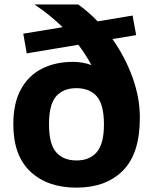

<svg xmlns="http://www.w3.org/2000/svg" viewBox="-20 -828 684 858"><path d="M322 10.5Q192 10.5 115.8 -61.2Q39.5 -133 39.5 -272.5Q39.5 -366.5 73 -428.2Q106.5 -490 166.8 -520.8Q227 -551.5 306 -551.5Q328 -551.5 348.8 -548Q369.5 -544.5 388.5 -537Q364.5 -583 330 -628L99.5 -589.5L84 -677.5L260 -706.5Q203 -762 134 -808H329.5Q375 -775.5 416.5 -732.5L572.5 -758.5L588.5 -671L482.5 -653.5Q538.5 -574.5 571.8 -483.2Q605 -392 605 -302Q605 -141.5 529.2 -65.5Q453.5 10.5 322 10.5ZM322 -111Q380.5 -111 412.5 -148.2Q444.5 -185.5 444.5 -271.5Q444.5 -361 412.5 -397.5Q380.5 -434 321.5 -434Q263 -434 231 -397.8Q199 -361.5 199 -273Q199 -184 231 -147.5Q263 -111 322 -111Z"/></svg>

Font: Encode Sans Semi Expanded
Style: Bold
Weight: 700
Width: 6
Designer: Multiple Designers
Foundry: Impallari Type
Version: Version 3.000; ttfautohint (v1.8.3) -l 8 -r 50 -G 200 -x 14 